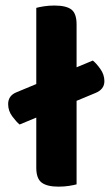

<svg xmlns="http://www.w3.org/2000/svg" viewBox="-20 -680 414 707"><path d="M332.2 -337.9 52.2 -221.5Q40.2 -231.3 25.1 -251.6Q10 -271.8 10 -296.7Q10 -328.3 41.6 -340.6L321.7 -457Q334.5 -447.2 349.4 -426.2Q364.4 -405.2 364.4 -381.1Q364.4 -365.8 356 -355Q347.6 -344.2 332.2 -337.9ZM113.6 -264 262 -261.1V-1.2Q252.5 1.5 234.5 4.4Q216.5 7.3 195.4 7.3Q153.1 7.3 133.4 -7.7Q113.6 -22.6 113.6 -62.2ZM262 -184.4 113.6 -187V-651Q123.2 -653.8 141.3 -656.7Q159.4 -659.6 180.3 -659.6Q223.6 -659.6 242.8 -645Q262 -630.4 262 -590.1Z"/></svg>

Font: Baloo Bhaijaan 2
Style: Regular
Weight: 400
Designer: Sanskriti Dholi, Noopur Datye and Ek Type
Foundry: Ek Type
Version: Version 1.701